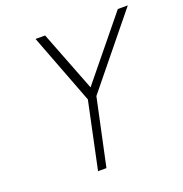

<svg xmlns="http://www.w3.org/2000/svg" viewBox="-126 -812 880 923"><g transform="rotate(-20 313.5 -350.0)"><path d="M336 -342 627 -700H576L324 -391L204 -700H155L292 -341L220 0H263Z"/></g></svg>

Font: Advent Pro Light
Style: Italic
Weight: 300
Italic angle: -12°
Version: Version 3.000